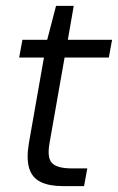

<svg xmlns="http://www.w3.org/2000/svg" viewBox="-20 -631 400 651"><path d="M192 0Q147 0 118 -14Q89 -28 79 -60.5Q69 -93 78 -146L129 -436H45L56 -496H140L170 -611H230L210 -496H360L349 -436H199L148 -146Q139 -96 156.5 -78Q174 -60 224 -60H276L265 0Z"/></svg>

Font: DM Sans 36pt Light
Style: Italic
Weight: 300
Italic angle: -10°
Designer: Colophon Foundry, Jonny Pinhorn
Foundry: Colophon Foundry
Version: Version 4.004;gftools[0.9.30]